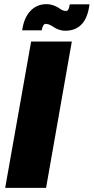

<svg xmlns="http://www.w3.org/2000/svg" viewBox="-20 -905 451 925"><path d="M5 0H202L326 -705H130ZM181 -759C185 -782 192 -790 200 -790C215 -790 227 -782 238 -775C253 -765 271 -757 295 -757C359 -757 401 -797 411 -884H316C313 -860 306 -852 298 -852C286 -852 274 -858 263 -867C247 -876 230 -885 203 -885C141 -885 97 -837 87 -759Z"/></svg>

Font: SVN-Poppins ExtraBold
Style: Italic
Weight: 800
Italic angle: -10°
Designer: Ninad Kale (Devanagari), Jonny Pinhorn (Latin)
Foundry: Indian Type Foundry
Version: Version 3.002 2017